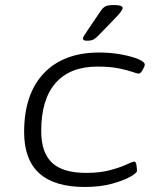

<svg xmlns="http://www.w3.org/2000/svg" viewBox="-20 -738 620 764"><path d="M317 6Q76 6 76 -212Q76 -364 154.5 -446.5Q233 -529 375 -529Q420 -529 461.5 -521.5Q503 -514 529.5 -503Q556 -492 556 -481Q556 -474 547.5 -459.5Q539 -445 532 -445Q526 -445 506.5 -452Q487 -459 452.5 -466Q418 -473 367 -473Q259 -473 201.5 -408Q144 -343 144 -217Q144 -131 187 -90.5Q230 -50 323 -50Q378 -50 418.5 -61Q459 -72 483.5 -83.5Q508 -95 514 -95Q521 -95 523 -81Q525 -67 525 -58Q525 -50 499 -35Q473 -20 426 -7Q379 6 317 6ZM325 -576Q310 -576 310 -585Q310 -591 327 -615L379 -692Q389 -707 399 -712.5Q409 -718 434 -718Q468 -718 468 -706Q468 -695 433 -660L372 -597Q360 -585 351.5 -580.5Q343 -576 325 -576Z"/></svg>

Font: Asap Expanded Expanded Light
Style: Italic
Weight: 300
Width: 7
Italic angle: -6°
Designer: Pablo Cosgaya
Foundry: Omnibus-Type
Version: Version 3.001; ttfautohint (v1.8.4.7-5d5b)